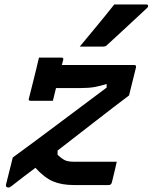

<svg xmlns="http://www.w3.org/2000/svg" viewBox="-20 -826 681 857"><path d="M154 -569H254Q265 -569 262 -558Q259 -549 256 -536H579Q589 -536 587 -525L556 -400Q487 -348 406 -285Q325 -222 237 -154V-135Q260 -114 274 -109Q288 -104 316 -104H501Q500 -98 495 -76.5Q490 -55 485 -35Q480 -15 479 -11Q476 0 465 0H311Q255 0 216.5 -16.5Q178 -33 138 -77Q111 -57 84.5 -36.5Q58 -16 31 5Q24 11 17 11Q12 11 8.5 7.5Q5 4 7 -3L37 -123Q137 -196 239.5 -273Q342 -350 456 -435V-451Q426 -442 401.5 -437.5Q377 -433 341 -433H230Q222 -400 216 -376H117Q105 -376 109 -387Q115 -410 123.5 -444Q132 -478 140.5 -512.5Q149 -547 154 -569ZM490 -806H634Q640 -806 641 -800.5Q642 -795 636 -790Q590 -747 550 -710Q510 -673 459 -626Q452 -618 440 -618H336Q374 -664 413 -711Q452 -758 490 -806Z"/></svg>

Font: Recursive Mn Lnr St SmB
Style: Italic
Weight: 600
Italic angle: -15°
Monospace: yes
Version: Version 1.079;hotconv 1.0.112;makeotfexe 2.5.65598; ttfautoh